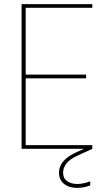

<svg xmlns="http://www.w3.org/2000/svg" viewBox="-20 -724 519 934"><path d="M429 -704V-686H105V-361H399V-343H105V-18H429V0H85V-704ZM353 16 422 -15 429 0 357 33Q318 51 302.5 72Q287 93 287 115Q287 144 307 157.5Q327 171 356 171Q371 171 387 167.5Q403 164 419 158V178Q403 184 387 187Q371 190 356 190Q331 190 311 182Q291 174 279 157.5Q267 141 267 116Q267 97 275.5 79.5Q284 62 303 46Q322 30 353 16Z"/></svg>

Font: Poppins Devanagari Thin
Style: Regular
Weight: 100
Designer: Ninad Kale (Devanagari), Jonny Pinhorn (Latin)
Foundry: Indian Type Foundry
Version: 4.005